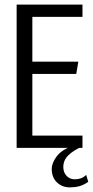

<svg xmlns="http://www.w3.org/2000/svg" viewBox="-20 -640 404 831"><path d="M52 -620H337V-567H120V-373H319L310 -320H120V-53H337V0H52ZM283 171Q249 171 226.5 149.5Q204 128 204 91Q204 65 226 36Q248 7 297 -9L334 -5Q299 10 276.5 31.5Q254 53 254 83Q254 106 268 121Q282 136 303 136Q318 136 329.5 132Q341 128 353 117L362 147Q342 161 323 166Q304 171 283 171Z"/></svg>

Font: Smooch Sans Medium
Style: Regular
Weight: 500
Designer: Robert E. Leuschke
Foundry: Robert E. Leuschke
Version: Version 1.010; ttfautohint (v1.8.3)